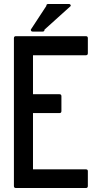

<svg xmlns="http://www.w3.org/2000/svg" viewBox="-20 -960 512 966"><path d="M146 -108H412Q422 -108 422 -99V-24Q422 -14 412 -14H60Q50 -14 50 -24V-768Q50 -778 60 -778H412Q422 -778 422 -768V-692Q422 -682 412 -682H146V-486H279Q289 -486 289 -476V-401Q289 -391 279 -391H146ZM194 -801H145Q135 -801 135 -811L213 -930Q213 -940 223 -940H326Q336 -940 336 -930L204 -811Q204 -801 194 -801Z"/></svg>

Font: Kanalisirung
Style: Regular
Weight: 500
Designer: Peter Wiegel
Foundry: Peter Wiegel
Version: 1.000